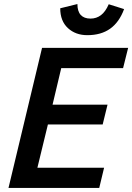

<svg xmlns="http://www.w3.org/2000/svg" viewBox="-20 -930 654 950"><path d="M22 0 188 -693H614L589 -593H283L240 -412H512L488 -314H217L165 -100H495L471 0ZM412 -756Q354 -756 316 -791Q278 -826 278 -889L363 -910Q363 -874 379.5 -856Q396 -838 428 -838Q457 -838 479.5 -855Q502 -872 518 -909L594 -885Q570 -820 525 -788Q480 -756 412 -756Z"/></svg>

Font: Ubuntu Sans SemiBold
Style: Italic
Weight: 600
Italic angle: -13.5°
Designer: Dalton Maag Ltd
Foundry: Dalton Maag Ltd
Version: Version 1.006